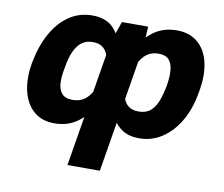

<svg xmlns="http://www.w3.org/2000/svg" viewBox="-82 -653 1118 957"><g transform="rotate(10 477.5 -175.0)"><path d="M317.4 203.1 422.9 -434.1 460.9 -545.9H593.8L588.4 -444.3L481.4 203.1ZM54.7 -265.6 56.6 -275.4Q72.8 -358.4 107.9 -420.9Q143.1 -483.4 194.6 -518.1Q246.1 -552.7 311 -552.7Q378.4 -552.7 415.8 -515.9Q453.1 -479 467 -415.5Q481 -352.1 477.5 -271.5L476.1 -262.7Q453.6 -188 418.9 -126Q384.3 -64 334.7 -27.1Q285.2 9.8 216.8 9.8Q152.8 9.8 112.1 -25.4Q71.3 -60.5 56.2 -122.6Q41 -184.6 54.7 -265.6ZM220.7 -275.4 218.8 -265.6Q210.9 -226.1 212.6 -193.1Q214.4 -160.2 231.4 -140.6Q248.5 -121.1 286.1 -121.1Q334.5 -121.1 364.3 -155.8Q394 -190.4 410.2 -251L416 -284.7Q422.9 -328.1 415.8 -358.9Q408.7 -389.6 388.9 -406.2Q369.1 -422.9 336.4 -422.4Q302.2 -422.9 279.1 -404.5Q255.9 -386.2 241.7 -353Q227.5 -319.8 220.7 -275.4ZM900.9 -275.4 898.9 -264.6Q885.7 -184.1 850.1 -122.1Q814.5 -60.1 762 -25.1Q709.5 9.8 645.5 9.8Q594.2 9.8 560.8 -11.5Q527.3 -32.7 508.3 -70.1Q489.3 -107.4 481.9 -156.7Q474.6 -206.1 476.6 -262.7L478.5 -271.5Q502 -351.6 536.4 -415.3Q570.8 -479 620.4 -515.9Q669.9 -552.7 738.8 -552.7Q802.7 -552.7 844.2 -518.1Q885.7 -483.4 900.6 -420.9Q915.5 -358.4 900.9 -275.4ZM734.9 -265.6 736.8 -275.4Q744.1 -319.8 741 -353Q737.8 -386.2 720.7 -404.5Q703.6 -422.9 668.9 -422.4Q620.6 -422.9 590.6 -386.2Q560.5 -349.6 544.9 -284.7L539.1 -251Q533.2 -210.9 540.3 -181.6Q547.4 -152.3 567.4 -136.7Q587.4 -121.1 619.6 -121.1Q657.2 -121.1 679.7 -140.6Q702.1 -160.2 714.8 -193.1Q727.5 -226.1 734.9 -265.6Z"/></g></svg>

Font: Inter 24pt ExtraBold
Style: Italic
Weight: 800
Italic angle: -9.3988°
Designer: Rasmus Andersson
Foundry: rsms
Version: Version 4.001;git-66647c0bb